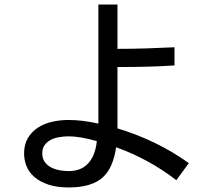

<svg xmlns="http://www.w3.org/2000/svg" viewBox="-20 -755 960 845"><path d="M413 -735H497V-540Q560 -540 624 -542Q688 -544 748 -547V-467Q688 -463 625.5 -461.5Q563 -460 497 -460V-190Q672 -137 811 -37L756 38Q695 -9 629 -45Q563 -81 491 -107Q478 -17 434 24Q385 70 282 70Q230 70 193 57.5Q156 45 132 24.5Q108 4 97 -23Q86 -50 86 -80Q86 -119 102.5 -147Q119 -175 146.5 -193Q174 -211 209 -219Q244 -227 282 -227Q342 -227 413 -211ZM406 -134Q332 -155 282 -155Q262 -155 241 -151.5Q220 -148 203.5 -139.5Q187 -131 176.5 -116.5Q166 -102 166 -80Q166 -58 176.5 -43Q187 -28 203.5 -19Q220 -10 240.5 -6Q261 -2 282 -2Q337 -2 368 -36Q400 -71 406 -134Z"/></svg>

Font: BM YEONSUNG
Style: Regular
Weight: 400
Designer: Bongjin Kim; Myungsoo Han; Jaehyun Keum; Jihee Min; Dokyung Lee; Chorong Kim; Jooyeon Kang; Sang-a Kim;
Foundry: Sandoll Communications Inc.
Version: Version 1.000;PS 1;hotconv 16.6.51;makeotf.lib2.5.65220